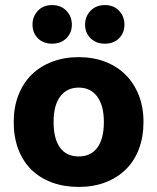

<svg xmlns="http://www.w3.org/2000/svg" viewBox="-20 -721 620 756"><path d="M545 -241Q545 -182 527 -134.5Q509 -87 475.5 -54Q442 -21 395 -3Q348 15 290 15Q232 15 184.5 -2.5Q137 -20 103.5 -53Q70 -86 52 -133.5Q34 -181 34 -241Q34 -299 52.5 -346.5Q71 -394 104.5 -427Q138 -460 185.5 -478Q233 -496 290 -496Q347 -496 394 -478Q441 -460 474.5 -426.5Q508 -393 526.5 -346Q545 -299 545 -241ZM290 -376Q243 -376 217 -341Q191 -306 191 -241Q191 -174 216.5 -139.5Q242 -105 290 -105Q338 -105 363.5 -140Q389 -175 389 -241Q389 -305 363 -340.5Q337 -376 290 -376ZM263 -624Q263 -592 241.5 -570.5Q220 -549 185 -549Q150 -549 129 -570.5Q108 -592 108 -624Q108 -656 129 -678.5Q150 -701 185 -701Q220 -701 241.5 -678.5Q263 -656 263 -624ZM470 -624Q470 -592 449 -570.5Q428 -549 393 -549Q358 -549 336.5 -570.5Q315 -592 315 -624Q315 -656 336.5 -678.5Q358 -701 393 -701Q428 -701 449 -678.5Q470 -656 470 -624Z"/></svg>

Font: Baloo Chettan 2
Style: Bold
Weight: 700
Designer: Maithili Shingre, Unnati Kotecha and Ek Type
Foundry: Ek Type
Version: Version 1.640;hotconv 1.0.111;makeotfexe 2.5.65597; ttfautoh